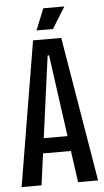

<svg xmlns="http://www.w3.org/2000/svg" viewBox="-56 -837 474 873"><g transform="rotate(-5 181.0 -400.5)"><path d="M6.7 0 116.7 -660H245.3L355.7 0H264.3L183.3 -585.7H176.7L97.7 0ZM89.3 -144V-212.7H268.3V-144ZM211.3 -703.7H136.3L175.7 -801.3H272Z"/></g></svg>

Font: Bricolage Grotesque 96pt ExtraBold Condensed
Style: Regular
Weight: 800
Width: 3
Version: Version 1.001;gftools[0.9.33.dev8+g029e19f]